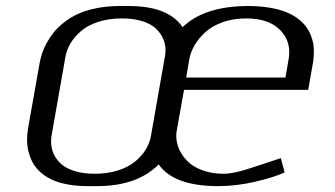

<svg xmlns="http://www.w3.org/2000/svg" viewBox="-20 -614 1123 644"><path d="M711.9 10.3Q563 10.3 512.2 -62.5Q439.9 10.3 305.7 10.3H274.4Q239.3 10.3 210 5.1Q180.7 0 159.9 -8.8Q139.2 -17.6 123.3 -30Q107.4 -42.5 97.7 -56.2Q87.9 -69.8 81.8 -85.7Q75.7 -101.6 73.2 -116Q70.8 -130.4 70.8 -145.5Q70.8 -163.1 73.7 -181.2L112.8 -401.9Q115.7 -417.5 120.6 -433.1Q125.5 -448.7 135.7 -468Q146 -487.3 159.4 -504.4Q172.9 -521.5 194.1 -538.3Q215.3 -555.2 241.2 -567.1Q267.1 -579.1 303.2 -586.4Q339.4 -593.8 380.9 -593.8H412.1Q544.9 -593.8 592.3 -522.9Q666 -593.8 813 -593.8Q852.5 -593.8 885 -588.1Q917.5 -582.5 939.7 -573.5Q961.9 -564.5 979 -551.5Q996.1 -538.6 1006.1 -525.1Q1016.1 -511.7 1022.5 -495.6Q1028.8 -479.5 1031 -466.1Q1033.2 -452.6 1032.7 -438.5Q1032.7 -422.4 1030.3 -406.2L1013.7 -312.5H597.2L572.3 -172.9Q570.8 -165 571.3 -156.7Q571.3 -134.8 581.1 -113Q590.8 -91.3 609.4 -72.8Q627.9 -54.2 659.4 -42.7Q690.9 -31.2 729.5 -31.2Q764.6 -31.2 819.3 -49.8L921.9 -83.5L934.6 -35.6Q899.9 -19.5 836.4 -4.6Q772.9 10.3 711.9 10.3ZM152.8 -158.2Q150.9 -148.4 151.4 -138.7Q151.4 -117.7 159.4 -99.1Q167.5 -80.6 184.1 -64.9Q200.7 -49.3 230 -40.3Q259.3 -31.2 297.4 -31.2Q340.8 -31.2 376 -42.5Q411.1 -53.7 433.6 -72.5Q456.1 -91.3 469.2 -113Q482.4 -134.8 486.3 -158.2L533.2 -424.8Q535.2 -434.6 535.2 -444.8Q535.2 -465.8 527.1 -484.4Q519 -502.9 502.4 -518.6Q485.8 -534.2 456.8 -543.2Q427.7 -552.2 389.2 -552.2Q345.7 -552.2 310.5 -541Q275.4 -529.8 252.9 -510.7Q230.5 -491.7 217.3 -470Q204.1 -448.2 199.7 -424.8ZM604.5 -354H937.5L948.2 -416.5Q950.2 -427.7 950.2 -438.5Q950.2 -487.3 912.6 -519.8Q875 -552.2 805.7 -552.2Q762.7 -552.2 727.1 -539.6Q691.4 -526.9 668.9 -506.3Q646.5 -485.8 633.1 -462.9Q619.6 -439.9 615.2 -416.5Z"/></svg>

Font: Resagnicto
Style: Italic
Weight: 500
Italic angle: -10°
Version: Version 0.999